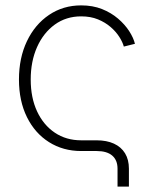

<svg xmlns="http://www.w3.org/2000/svg" viewBox="-20 -564 572 717"><path d="M418.9 132.8V65.9Q418.9 34.2 399.2 17.1Q379.4 0 340.8 0H283.2Q215.8 0 163.1 -33.2Q110.4 -66.4 80.6 -126.7Q50.8 -187 50.8 -267.1Q50.8 -347.7 80.6 -410.2Q110.4 -472.7 163.1 -508.3Q215.8 -543.9 283.2 -543.9Q326.2 -543.9 360.6 -530.3Q395 -516.6 420.7 -494.6Q446.3 -472.7 462.4 -447.8Q478.5 -422.9 483.9 -400.4L442.4 -390.1Q438 -406.7 425.5 -426.3Q413.1 -445.8 393.1 -463.1Q373 -480.5 345.7 -491.7Q318.4 -502.9 283.2 -502.9Q227.1 -502.9 184.6 -472.2Q142.1 -441.4 118.4 -388.2Q94.7 -335 94.7 -267.1Q94.7 -199.2 118.4 -148.2Q142.1 -97.2 184.6 -68.6Q227.1 -40 283.2 -40H340.8Q378.4 -40 405.5 -27.6Q432.6 -15.1 447 8.5Q461.4 32.2 461.4 65.9V132.8Z"/></svg>

Font: Inter 20pt ExtraLight
Style: Regular
Weight: 250
Version: Version 4.001;git-66647c0bb